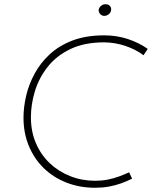

<svg xmlns="http://www.w3.org/2000/svg" viewBox="-20 -875 737 907"><path d="M604 -31Q580 -19 552.5 -9Q525 1 494 6.5Q463 12 429 12Q357 12 295 -12Q233 -36 187.5 -80Q142 -124 116.5 -185Q91 -246 91 -319Q91 -369 103.5 -422.5Q116 -476 143.5 -527Q171 -578 215.5 -619Q260 -660 323.5 -684Q387 -708 472 -708Q532 -708 584.5 -690.5Q637 -673 678 -644L658 -614Q622 -641 574 -657.5Q526 -674 473 -675Q379 -675 313 -643.5Q247 -612 205.5 -559.5Q164 -507 145 -444.5Q126 -382 126 -321Q126 -254 149.5 -199Q173 -144 214.5 -104.5Q256 -65 311.5 -43Q367 -21 429 -21Q460 -21 488.5 -26.5Q517 -32 542.5 -41.5Q568 -51 590 -61ZM446 -827Q447 -839 457.5 -847.5Q468 -856 480 -855Q491 -855 498.5 -847.5Q506 -840 505 -829Q504 -816 494 -808Q484 -800 473 -800Q461 -800 453.5 -808.5Q446 -817 446 -827Z"/></svg>

Font: Josefin Sans Thin ExtraLight
Style: Italic
Weight: 250
Italic angle: -7°
Version: Version 2.000